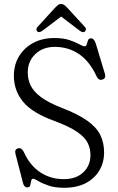

<svg xmlns="http://www.w3.org/2000/svg" viewBox="-20 -898 575 934"><path d="M292 15.5Q246.5 15.5 215.2 4.5Q184 -6.5 165.8 -17.5Q147.5 -28.5 141 -28.5Q133.5 -28.5 131.8 -18Q130 -7.5 127.2 3Q124.5 13.5 114 13.5Q96.5 13.5 91.5 -9.5L55 -150.5Q50 -172 68.5 -176.5Q84.5 -180.5 95.5 -159.5Q124.5 -94 175.2 -60.2Q226 -26.5 290.5 -26.5Q349.5 -26.5 384.5 -59Q419.5 -91.5 420 -142Q420.5 -174.5 406.8 -202.5Q393 -230.5 355.2 -256.5Q317.5 -282.5 245 -309.5Q137 -348.5 92.2 -403Q47.5 -457.5 47.5 -529.5Q47.5 -583 72.8 -624.5Q98 -666 142.2 -689.5Q186.5 -713 244 -713Q288 -713 317.8 -703Q347.5 -693 365.5 -682.8Q383.5 -672.5 392 -672.5Q399.5 -672.5 402 -682.2Q404.5 -692 408 -701.8Q411.5 -711.5 422.5 -711.5Q438 -711.5 446 -686L490 -540Q497 -517 478.5 -511Q460.5 -505 450.5 -525.5Q415.5 -601 363.5 -635.5Q311.5 -670 247 -670Q188.5 -670 151.8 -634.8Q115 -599.5 115 -545.5Q115 -511 129.5 -481.5Q144 -452 179.5 -425.5Q215 -399 279 -374Q358 -343.5 403.5 -311.5Q449 -279.5 467.8 -241.5Q486.5 -203.5 486.5 -155Q486 -107 463 -68.2Q440 -29.5 396.8 -7Q353.5 15.5 292 15.5ZM393 -744.5Q383.5 -737 368 -748.5L277.5 -817.5L186.5 -748.5Q171 -737.5 161.5 -744.5Q157.5 -748 157.2 -754.5Q157 -761 163 -767.5L247.5 -860Q255.5 -868.5 261.8 -873.5Q268 -878.5 277.5 -878.5Q286.5 -878.5 293 -873.5Q299.5 -868.5 307.5 -860L392.5 -767.5Q398.5 -761 397.8 -754.5Q397 -748 393 -744.5Z"/></svg>

Font: Fraunces 72pt S100 Light
Style: Regular
Weight: 300
Version: Version 1.000; ttfautohint (v1.8.3)